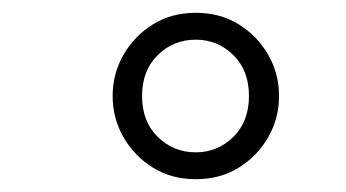

<svg xmlns="http://www.w3.org/2000/svg" viewBox="-20 -690 540 300"><path d="M286 -410Q248 -410 219 -428Q190 -446 173 -475.5Q156 -505 156 -540Q156 -575 173 -604.5Q190 -634 219 -652Q248 -670 286 -670Q324 -670 353 -652Q382 -634 399 -604.5Q416 -575 416 -540Q416 -505 399 -475.5Q382 -446 353 -428Q324 -410 286 -410ZM286 -452Q320 -452 344.5 -476Q369 -500 369 -540Q369 -580 344.5 -604Q320 -628 286 -628Q251 -628 226.5 -604Q202 -580 202 -540Q202 -500 226.5 -476Q251 -452 286 -452Z"/></svg>

Font: Spectral SemiBold
Style: Italic
Weight: 600
Italic angle: -10°
Designer: Jean-Baptiste Levee
Foundry: Production Type
Version: Version 2.001